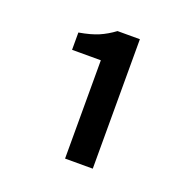

<svg xmlns="http://www.w3.org/2000/svg" viewBox="-83 -878 549 560"><g transform="rotate(20 191.5 -598.0)"><path d="M174.3 -397.5V-702.6H85V-756.3Q122.1 -762.7 145.3 -772.7Q168.5 -782.7 190.9 -799.3H260.3V-397.5Z"/></g></svg>

Font: Akatab
Style: Bold
Weight: 700
Designer: SIL Global
Foundry: SIL Global
Version: Version 4.100